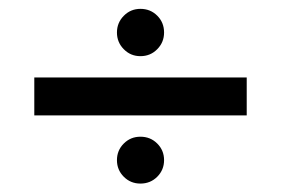

<svg xmlns="http://www.w3.org/2000/svg" viewBox="-20 -491 644 440"><path d="M248 -416.5Q248 -439 263.7 -454.8Q279.3 -470.7 301.8 -470.7Q324.7 -470.7 340.3 -455.1Q356 -439.5 356 -416.5Q356 -394 340.3 -378.2Q324.7 -362.3 301.8 -362.3Q279.3 -362.3 263.7 -378.2Q248 -394 248 -416.5ZM58.6 -313.5H545.4V-226.6H58.6ZM248 -124Q248 -146.5 263.7 -162.1Q279.3 -177.7 301.8 -177.7Q324.7 -177.7 340.3 -162.1Q356 -146.5 356 -124Q356 -101.6 340.3 -85.9Q324.7 -70.3 301.8 -70.3Q279.3 -70.3 263.7 -85.9Q248 -101.6 248 -124Z"/></svg>

Font: Anta
Style: Regular
Weight: 400
Designer: Sergej Lebedev
Foundry: Sergej Lebedev
Version: Version 1.000; ttfautohint (v1.8.4.7-5d5b)